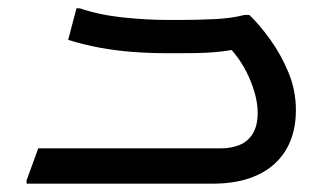

<svg xmlns="http://www.w3.org/2000/svg" viewBox="-20 -442 792 462"><path d="M44 -8 72 -85H511Q536 -85 556 -93Q576 -101 588 -120Q600 -139 600 -171Q600 -209 579 -256.5Q558 -304 518 -342L567 -327Q537 -321 516.5 -318.5Q496 -316 474 -315Q452 -314 416 -314H380Q340 -314 300 -317Q260 -320 221.5 -327Q183 -334 144 -346L164 -422H172Q219 -406 276 -400Q333 -394 384 -394H416Q455 -394 496.5 -396Q538 -398 568 -406H580Q605 -382 630.5 -346.5Q656 -311 674 -268Q692 -225 692 -177Q692 -138 680 -106Q668 -74 643 -50Q618 -26 580 -13Q542 0 490 0H44Z"/></svg>

Font: Kufam
Style: Italic
Weight: 400
Italic angle: -11°
Designer: Artur Schmal
Foundry: Original Type
Version: Version 1.301; ttfautohint (v1.8.3)